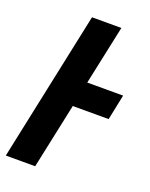

<svg xmlns="http://www.w3.org/2000/svg" viewBox="-184 -787 673 860"><g transform="rotate(20 153.0 -357.0)"><path d="M-48 0 103 -714H243L183 -432H354L329 -311H158L92 0Z"/></g></svg>

Font: Noto Sans SemiCondensed
Style: Bold Italic
Weight: 700
Width: 4
Italic angle: -12°
Designer: Monotype Design Team
Foundry: Monotype Imaging Inc.
Version: Version 2.013; ttfautohint (v1.8.4.7-5d5b)